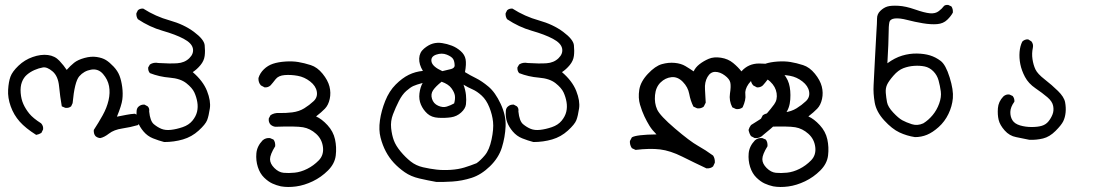

<svg xmlns="http://www.w3.org/2000/svg" viewBox="-20 -459 4540 780"><path d="M387 102Q376 101 368 94Q360 85 361 69Q380 40 397 9.5Q414 -21 421 -51.5Q428 -82 423 -109Q418 -136 398.5 -158.5Q379 -181 350 -176Q321 -171 302 -149Q283 -127 275 -40L269 -27Q259 -19 245 -21L231 -27Q224 -67 220 -108.5Q216 -150 193.5 -169Q171 -188 154 -185Q137 -182 120 -174.5Q103 -167 89.5 -155.5Q76 -144 69 -125.5Q62 -107 64 -81.5Q66 -56 75 -36Q84 -16 99 2.5Q114 21 147 42Q157 53 155 67L148 81Q138 87 127 89Q84 62 60 35Q36 8 23.5 -27Q11 -62 13 -94.5Q15 -127 22.5 -147.5Q30 -168 55 -192Q80 -216 113 -227.5Q146 -239 174.5 -235.5Q203 -232 221.5 -212Q240 -192 251 -175Q266 -192 281 -204Q296 -216 323 -223.5Q350 -231 373 -227.5Q396 -224 410.5 -215Q425 -206 441.5 -188.5Q458 -171 465.5 -151.5Q473 -132 476.5 -105.5Q480 -79 477 -55Q474 -31 455 15Q476 11 493.5 7.5Q511 4 528 3L541 10Q551 20 548 36L541 49Q510 58 476.5 63Q443 68 423 83.5Q403 99 387 102Z M647 118Q624 112 601.5 103Q579 94 563 75Q547 56 540 36.5Q533 17 535 -9Q536 -20 543 -26Q553 -35 567 -34L580 -27Q588 -19 586 -6Q590 33 605 45.5Q620 58 636 64.5Q652 71 674.5 68.5Q697 66 722 57.5Q747 49 761.5 31.5Q776 14 780.5 -5Q785 -24 781.5 -44.5Q778 -65 769.5 -83.5Q761 -102 737 -121Q713 -140 670 -143.5Q627 -147 589 -162Q581 -171 582 -185L589 -197Q604 -207 624 -203Q670 -200 700 -202Q730 -204 749 -222.5Q768 -241 763.5 -262.5Q759 -284 726 -301.5Q693 -319 640.5 -334Q588 -349 540 -381Q533 -392 534 -405L540 -417Q548 -425 562 -424Q612 -392 669.5 -376Q727 -360 768 -329.5Q809 -299 811.5 -275.5Q814 -252 811.5 -232Q809 -212 794.5 -194.5Q780 -177 763 -166Q805 -130 821 -89.5Q837 -49 832.5 -18.5Q828 12 821.5 29Q815 46 787 71.5Q759 97 723 107.5Q687 118 647 118Z M1121 298Q1103 294 1086.5 286.5Q1070 279 1053 262.5Q1036 246 1027.5 219.5Q1019 193 1021.5 164Q1024 135 1047 111Q1060 100 1077 102L1091 108Q1099 118 1098 135Q1077 169 1077 187.5Q1077 206 1094.5 223.5Q1112 241 1132 243Q1152 245 1177 242.5Q1202 240 1228 227Q1254 214 1275 192.5Q1296 171 1292 138.5Q1288 106 1264 84.5Q1240 63 1211 58Q1182 53 1099 56Q1088 55 1079 47Q1070 37 1072 22L1079 9Q1094 -1 1114 0Q1139 1 1167 -2.5Q1195 -6 1216 -19Q1237 -32 1254 -48Q1271 -64 1267 -87Q1263 -110 1240 -128Q1217 -146 1189.5 -151Q1162 -156 1136.5 -154Q1111 -152 1099.5 -137Q1088 -122 1079 -112Q1069 -103 1055 -104L1040 -112Q1029 -124 1030 -142Q1036 -162 1052 -177.5Q1068 -193 1089 -200Q1110 -207 1139 -209Q1168 -211 1192 -207Q1216 -203 1242.5 -194.5Q1269 -186 1290.5 -159.5Q1312 -133 1318.5 -107.5Q1325 -82 1319.5 -57Q1314 -32 1300 -17.5Q1286 -3 1264 14Q1287 24 1310.5 49.5Q1334 75 1341 107Q1348 139 1344 172.5Q1340 206 1312.5 233.5Q1285 261 1250.5 277.5Q1216 294 1182.5 298.5Q1149 303 1121 298Z M1752 280Q1718 274 1683.5 266Q1649 258 1624 240.5Q1599 223 1580 202.5Q1561 182 1547.5 156.5Q1534 131 1526 100Q1518 69 1523.5 30Q1529 -9 1545 -49Q1561 -89 1587.5 -115.5Q1614 -142 1640.5 -155Q1667 -168 1698 -171Q1682 -197 1683 -221.5Q1684 -246 1702.5 -261.5Q1721 -277 1738.5 -282Q1756 -287 1776 -284Q1796 -281 1815.5 -273.5Q1835 -266 1851.5 -251.5Q1868 -237 1871.5 -218Q1875 -199 1869 -166Q1890 -153 1913.5 -141.5Q1937 -130 1964.5 -107Q1992 -84 2014 -37Q2036 10 2034 54Q2032 98 2019 140Q2006 182 1970.5 216.5Q1935 251 1896 263.5Q1857 276 1817.5 278.5Q1778 281 1752 280ZM1916 204Q1932 193 1950 171.5Q1968 150 1977 107.5Q1986 65 1983 36Q1980 7 1968 -23Q1956 -53 1937 -70.5Q1918 -88 1899.5 -96Q1881 -104 1863 -115Q1871 -93 1873 -73Q1875 -53 1873 -35.5Q1871 -18 1853.5 -2Q1836 14 1812.5 17.5Q1789 21 1761 19.5Q1733 18 1716 2.5Q1699 -13 1690 -34Q1681 -55 1684 -79.5Q1687 -104 1697 -122Q1671 -115 1659 -109.5Q1647 -104 1630.5 -89.5Q1614 -75 1600.5 -48.5Q1587 -22 1576.5 5.5Q1566 33 1569 61.5Q1572 90 1580 111.5Q1588 133 1607.5 156.5Q1627 180 1648.5 197Q1670 214 1698.5 220.5Q1727 227 1753.5 230Q1780 233 1811 231Q1842 229 1866.5 221.5Q1891 214 1916 204ZM1825 -39Q1830 -57 1828 -70.5Q1826 -84 1814 -100.5Q1802 -117 1774 -127Q1750 -108 1739.5 -92.5Q1729 -77 1735 -57.5Q1741 -38 1760 -29.5Q1779 -21 1795 -26Q1811 -31 1825 -39ZM1827 -191Q1827 -209 1821 -219Q1815 -229 1795 -237Q1775 -245 1752 -237Q1729 -229 1733 -208.5Q1737 -188 1777 -170Q1800 -175 1812.5 -178.5Q1825 -182 1827 -191Z M2147 118Q2124 112 2101.5 103Q2079 94 2063 75Q2047 56 2040 36.5Q2033 17 2035 -9Q2036 -20 2043 -26Q2053 -35 2067 -34L2080 -27Q2088 -19 2086 -6Q2090 33 2105 45.5Q2120 58 2136 64.5Q2152 71 2174.5 68.5Q2197 66 2222 57.5Q2247 49 2261.5 31.5Q2276 14 2280.5 -5Q2285 -24 2281.5 -44.5Q2278 -65 2269.5 -83.5Q2261 -102 2237 -121Q2213 -140 2170 -143.5Q2127 -147 2089 -162Q2081 -171 2082 -185L2089 -197Q2104 -207 2124 -203Q2170 -200 2200 -202Q2230 -204 2249 -222.5Q2268 -241 2263.5 -262.5Q2259 -284 2226 -301.5Q2193 -319 2140.5 -334Q2088 -349 2040 -381Q2033 -392 2034 -405L2040 -417Q2048 -425 2062 -424Q2112 -392 2169.5 -376Q2227 -360 2268 -329.5Q2309 -299 2311.5 -275.5Q2314 -252 2311.5 -232Q2309 -212 2294.5 -194.5Q2280 -177 2263 -166Q2305 -130 2321 -89.5Q2337 -49 2332.5 -18.5Q2328 12 2321.5 29Q2315 46 2287 71.5Q2259 97 2223 107.5Q2187 118 2147 118Z M2850 225Q2801 202 2752 177.5Q2703 153 2661.5 148Q2620 143 2562 150L2547 143Q2538 130 2539 114L2547 99Q2565 88 2647 87Q2629 69 2618.5 52Q2608 35 2598 14Q2588 -7 2580 -34Q2572 -61 2577 -94Q2582 -127 2612 -159Q2642 -191 2669 -198.5Q2696 -206 2721.5 -203.5Q2747 -201 2764.5 -190.5Q2782 -180 2798 -169Q2805 -185 2821.5 -198Q2838 -211 2859 -220Q2880 -229 2909 -224.5Q2938 -220 2958.5 -203Q2979 -186 2992 -169Q3006 -185 3024 -193Q3042 -201 3063.5 -201Q3085 -201 3106 -198Q3127 -195 3152 -171Q3177 -147 3185 -119.5Q3193 -92 3190.5 -55Q3188 -18 3168.5 5.5Q3149 29 3131 46Q3113 63 3082 88Q3067 104 3046 102L3031 94Q3024 84 3021 69Q3024 58 3031 49Q3048 38 3065 27.5Q3082 17 3096.5 0.5Q3111 -16 3125 -35Q3139 -54 3135 -80.5Q3131 -107 3109 -127.5Q3087 -148 3062 -144.5Q3037 -141 3021 -118Q3005 -95 3008 -74.5Q3011 -54 2997 -23Q2986 -14 2970 -16L2955 -23Q2941 -50 2945.5 -79Q2950 -108 2947 -123Q2944 -138 2924.5 -152.5Q2905 -167 2885.5 -167Q2866 -167 2854 -146Q2842 -125 2844 -96Q2846 -67 2847 -42L2839 -26Q2828 -17 2812 -19L2797 -26Q2785 -50 2780 -77.5Q2775 -105 2754 -126.5Q2733 -148 2708 -145.5Q2683 -143 2663.5 -124Q2644 -105 2641 -72.5Q2638 -40 2649.5 -14.5Q2661 11 2722 63Q2783 115 2815 133Q2847 151 2877 173Q2885 185 2884 202L2877 217Q2867 226 2850 225Z M3121 298Q3103 294 3086.5 286.5Q3070 279 3053 262.5Q3036 246 3027.5 219.5Q3019 193 3021.5 164Q3024 135 3047 111Q3060 100 3077 102L3091 108Q3099 118 3098 135Q3077 169 3077 187.5Q3077 206 3094.5 223.5Q3112 241 3132 243Q3152 245 3177 242.5Q3202 240 3228 227Q3254 214 3275 192.5Q3296 171 3292 138.5Q3288 106 3264 84.5Q3240 63 3211 58Q3182 53 3099 56Q3088 55 3079 47Q3070 37 3072 22L3079 9Q3094 -1 3114 0Q3139 1 3167 -2.5Q3195 -6 3216 -19Q3237 -32 3254 -48Q3271 -64 3267 -87Q3263 -110 3240 -128Q3217 -146 3189.5 -151Q3162 -156 3136.5 -154Q3111 -152 3099.5 -137Q3088 -122 3079 -112Q3069 -103 3055 -104L3040 -112Q3029 -124 3030 -142Q3036 -162 3052 -177.5Q3068 -193 3089 -200Q3110 -207 3139 -209Q3168 -211 3192 -207Q3216 -203 3242.5 -194.5Q3269 -186 3290.5 -159.5Q3312 -133 3318.5 -107.5Q3325 -82 3319.5 -57Q3314 -32 3300 -17.5Q3286 -3 3264 14Q3287 24 3310.5 49.5Q3334 75 3341 107Q3348 139 3344 172.5Q3340 206 3312.5 233.5Q3285 261 3250.5 277.5Q3216 294 3182.5 298.5Q3149 303 3121 298Z M3697 98Q3664 93 3634 79Q3604 65 3572 30Q3540 -5 3533.5 -42.5Q3527 -80 3529 -113Q3531 -146 3534.5 -220.5Q3538 -295 3540.5 -330.5Q3543 -366 3543 -384Q3543 -402 3556.5 -415Q3570 -428 3585 -432.5Q3600 -437 3629.5 -435.5Q3659 -434 3697.5 -420.5Q3736 -407 3758 -405Q3780 -403 3794 -414Q3808 -425 3813 -432.5Q3818 -440 3832 -439L3845 -433Q3852 -423 3851 -408Q3844 -394 3828 -378.5Q3812 -363 3787 -361Q3762 -359 3729 -364.5Q3696 -370 3665.5 -378Q3635 -386 3615.5 -384Q3596 -382 3593 -368Q3590 -354 3590 -322Q3590 -290 3585 -202Q3615 -224 3645 -233Q3675 -242 3705 -241.5Q3735 -241 3758 -234Q3781 -227 3801.5 -211.5Q3822 -196 3838 -144.5Q3854 -93 3851 -60Q3848 -27 3833 4Q3818 35 3793.5 57Q3769 79 3746 88.5Q3723 98 3697 98ZM3731 42Q3752 29 3769 8.5Q3786 -12 3795.5 -38.5Q3805 -65 3802 -87.5Q3799 -110 3793 -132Q3787 -154 3771.5 -169.5Q3756 -185 3736.5 -189Q3717 -193 3694 -191.5Q3671 -190 3650 -182Q3629 -174 3609.5 -151.5Q3590 -129 3583.5 -114.5Q3577 -100 3578.5 -81.5Q3580 -63 3583.5 -44Q3587 -25 3608.5 -2Q3630 21 3645.5 29.5Q3661 38 3684 45.5Q3707 53 3731 42Z M4162 109Q4135 103 4108 98Q4081 93 4061.5 71Q4042 49 4037 28Q4032 7 4034 -19.5Q4036 -46 4056 -67Q4067 -77 4081 -75L4094 -69Q4102 -59 4101 -46Q4085 -24 4084.5 -4.5Q4084 15 4093 29.5Q4102 44 4124 50.5Q4146 57 4171 57Q4196 57 4212.5 52Q4229 47 4239.5 34Q4250 21 4256 5.5Q4262 -10 4258.5 -28.5Q4255 -47 4235 -64Q4215 -81 4186.5 -100.5Q4158 -120 4144 -146.5Q4130 -173 4125 -198.5Q4120 -224 4122 -248Q4124 -272 4133 -290Q4143 -300 4157 -299L4170 -291Q4179 -280 4176 -265Q4171 -242 4174.5 -218.5Q4178 -195 4186.5 -177Q4195 -159 4224 -136.5Q4253 -114 4278 -89.5Q4303 -65 4307 -43.5Q4311 -22 4309 -2Q4307 18 4299.5 33.5Q4292 49 4268 73Q4244 97 4217.5 103.5Q4191 110 4162 109Z"/></svg>

Font: NaniFont Regular
Style: Regular
Weight: 400
Designer: Nanigashitei
Version: Version 1.036